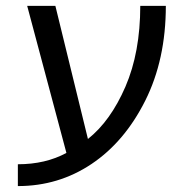

<svg xmlns="http://www.w3.org/2000/svg" viewBox="-20 -544 615 645"><path d="M275.4 -77.1Q351.6 -137.7 401.4 -252.9Q451.2 -368.2 451.2 -524.4H537.1Q537.1 -343.8 467.8 -205.6Q398.4 -67.4 287.6 6.8Q176.8 81.1 40 81.1V7.8Q132.8 7.8 203.1 -30.3L71.3 -524.4H166Z"/></svg>

Font: Gen Shin Gothic Regular
Style: Regular
Weight: 400
Designer: [Source Han Sans]
Ryoko NISHIZUKA  (kana & ideographs); Paul D. Hunt (Latin, Greek & Cyrillic); Wenlong ZHANG  (bopomofo
Version: Version 1.002.20150607